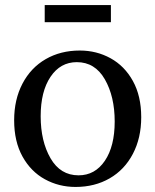

<svg xmlns="http://www.w3.org/2000/svg" viewBox="-20 -730 615 760"><path d="M296 -530Q362 -530 417.5 -499.5Q473 -469 506 -409.5Q539 -350 539 -266Q539 -184 506 -121Q473 -58 414 -24Q355 10 279 10Q213 10 157.5 -20.5Q102 -51 69 -110.5Q36 -170 36 -254Q36 -336 69 -399Q102 -462 161 -496Q220 -530 296 -530ZM291 -36Q356 -36 395 -93.5Q434 -151 434 -249Q434 -348 395 -416Q356 -484 284 -484Q219 -484 180 -426Q141 -368 141 -270Q141 -171 180 -103.5Q219 -36 291 -36ZM419 -710V-642H157V-710Z"/></svg>

Font: Minipax
Style: Regular
Weight: 400
Designer: Raphaël Ronot, Igor Stepanchenko (Cyrillic)
Foundry: steppetype
Version: Version 1.002